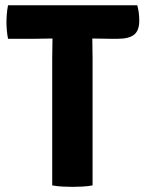

<svg xmlns="http://www.w3.org/2000/svg" viewBox="-20 -703 548 728"><path d="M10.5 -556Q7 -573 5.8 -589.5Q4.5 -606 4.5 -619Q4.5 -632 5.8 -649Q7 -666 10.5 -683H500.5Q508 -657 508 -624.5Q508 -587 488.5 -571.5Q469 -556 427.5 -556H393.5Q382.5 -556 362.2 -556.5Q342 -557 331 -557H178Q167 -557 147 -556.5Q127 -556 115.5 -556ZM178 -483Q178 -503.5 178.5 -519.8Q179 -536 179 -557V-620H330V-557Q330 -536 330.5 -519.8Q331 -503.5 331 -483V0Q311.5 3.5 291 4.5Q270.5 5.5 254.5 5.5Q239 5.5 218.2 4.5Q197.5 3.5 178 0Z"/></svg>

Font: Signika Negative Light
Style: Bold
Weight: 700
Version: Version 2.001